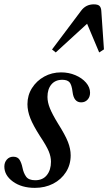

<svg xmlns="http://www.w3.org/2000/svg" viewBox="-44 -876 510 906"><path d="M120.5 10.5Q58 10.5 17.2 -19Q-23.5 -48.5 -23.5 -90Q-23.5 -109.5 -11.8 -123Q0 -136.5 18.5 -136.5Q39.5 -136.5 48.5 -121.8Q57.5 -107 62 -85Q67 -59.5 79.2 -42.5Q91.5 -25.5 122 -25.5Q158 -25.5 177.2 -49.8Q196.5 -74 196.5 -113Q196.5 -136.5 186 -162Q175.5 -187.5 144.5 -234Q112.5 -284 99 -318.2Q85.5 -352.5 85.5 -384.5Q85.5 -426.5 107 -460.5Q128.5 -494.5 164.5 -514.5Q200.5 -534.5 244.5 -534.5Q280.5 -534.5 311.8 -521.2Q343 -508 362 -486Q381 -464 381 -438.5Q381 -418.5 369.2 -405.8Q357.5 -393 339 -393Q304.5 -393 298.5 -441.5Q294.5 -476 284 -487.8Q273.5 -499.5 250 -499.5Q217 -499.5 198.5 -477.5Q180 -455.5 180 -418.5Q180 -393.5 191.5 -365Q203 -336.5 230 -292.5Q263.5 -239.5 276.5 -206.5Q289.5 -173.5 289.5 -143Q289.5 -98.5 267.2 -63.8Q245 -29 206.8 -9.2Q168.5 10.5 120.5 10.5ZM219 -628.5 201.5 -642.5 338.5 -825Q361 -855.5 398.5 -855.5Q418 -855.5 425.5 -848Q433 -840.5 434 -825L446.5 -643L424 -628.5L367 -764Z"/></svg>

Font: Libre Caslon Condensed Medium Italic
Style: Regular
Weight: 500
Italic angle: -22.583°
Designer: Pablo Impallari, Rodrigo Fuenzalida, Katja Schimmel, Ertekin Erdin
Foundry: Pablo Impallari, Rodrigo Fuenzalida
Version: Version 2.000; ttfautohint (v1.8.4.7-5d5b);gftools[0.9.33]